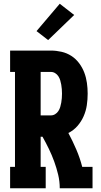

<svg xmlns="http://www.w3.org/2000/svg" viewBox="-20 -1005 540 1025"><path d="M34 0V-114H60V-621H34V-735H252Q280 -735 308.5 -728.5Q337 -722 361 -706.5Q385 -691 402.5 -667.5Q420 -644 430 -617.5Q440 -591 444 -562.5Q448 -534 448 -505Q448 -474 443.5 -443.5Q439 -413 426.5 -384.5Q414 -356 393.5 -332.5Q373 -309 345 -295Q368 -252 387.5 -206.5Q407 -161 419 -114H474V0H299Q299 -37 290.5 -72.5Q282 -108 269.5 -142.5Q257 -177 241 -210Q225 -243 207 -275H197V-114H224V0ZM197 -389H252Q264 -389 274.5 -395.5Q285 -402 291.5 -412Q298 -422 301.5 -433.5Q305 -445 307 -457Q309 -469 310 -481Q311 -493 311 -505Q311 -517 310 -529Q309 -541 307 -553Q305 -565 301.5 -576.5Q298 -588 291.5 -598Q285 -608 274.5 -614.5Q264 -621 252 -621H197ZM237 -791 175 -839 299 -985 376 -925Z"/></svg>

Font: Iosevka Curly Slab Heavy
Style: Regular
Weight: 900
Monospace: yes
Designer: Belleve Invis
Foundry: Belleve Invis
Version: Version 22.1.2; ttfautohint (v1.8.4)